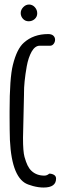

<svg xmlns="http://www.w3.org/2000/svg" viewBox="-20 -817 287 851"><path d="M22.5 0ZM107.2 -722.7Q91.8 -722.7 81.8 -733.6Q71.8 -744.6 71.8 -759Q71.8 -773.4 83 -785.2Q94.2 -796.9 108.9 -796.9Q123.5 -796.9 134.3 -785.2Q145 -773.4 145 -758.1Q145 -742.7 133.8 -732.7Q122.6 -722.7 107.2 -722.7ZM22.9 -241.7 22.5 -300.3V-324.2Q22.5 -471.7 37.1 -529.3Q54.7 -600.6 85.9 -627.9Q128.4 -666 193.4 -666Q209 -666 216.6 -658.7Q224.1 -651.4 224.1 -641.1Q224.1 -630.9 218 -622.8Q211.9 -614.7 202.6 -614.3H155.8Q135.3 -614.3 120.1 -587.9Q105.5 -561.5 98.6 -523.4Q85.9 -451.2 86.4 -403.8V-398.9L82 -206.1Q82 -145 88.6 -121.6Q95.2 -98.1 102.3 -83.7Q109.4 -69.3 119.1 -60.1Q141.6 -38.6 176.8 -38.6Q188.5 -38.6 198.2 -47.4Q210 -47.4 219.2 -42Q228.5 -36.6 228.5 -25.4Q228.5 14.2 173.3 14.2Q150.9 14.2 126.2 7.6Q101.6 1 89.4 -6.8Q22.9 -49.8 22.9 -241.7Z"/></svg>

Font: Amatic
Style: Bold
Weight: 700
Width: 3
Version: Version 2.000; ttfautohint (v0.92-dirty) -l 8 -r 50 -G 50 -x